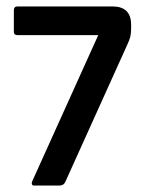

<svg xmlns="http://www.w3.org/2000/svg" viewBox="-20 -576 461 596"><path d="M285 -467H34Q23 -467 23 -477V-544Q23 -556 34 -556H329Q387 -556 387 -499V-487Q387 -472 384.5 -462Q382 -452 375 -437L183 -12Q178 0 165 0H85Q81 0 79.5 -3.5Q78 -7 79 -11Z"/></svg>

Font: Zain
Style: Bold
Weight: 700
Designer: Zain,Boutros
Foundry: Mobile Telecommunications Company (Zain), 2024
Version: Version 1.50; ttfautohint (v1.8.4)